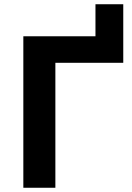

<svg xmlns="http://www.w3.org/2000/svg" viewBox="-20 -885 621 905"><path d="M561 -865V-589H241V0H90V-714H430V-865Z"/></svg>

Font: Noto Sans IKEA
Style: Bold
Weight: 600
Designer: Monotype Design Team
Foundry: Monotype Imaging Inc.
Version: Version 2.001